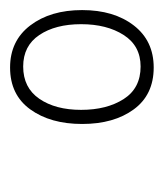

<svg xmlns="http://www.w3.org/2000/svg" viewBox="8 -773 325 381"><g transform="rotate(-90 170.5 -582.5)"><path d="M227 -440Q173 -440 144 -479.5Q115 -519 115 -582Q115 -645 144 -685Q173 -725 227 -725Q280 -725 310.5 -685Q341 -645 341 -582Q341 -519 310.5 -479.5Q280 -440 227 -440ZM229 -466Q270 -466 291.5 -499.5Q313 -533 313 -584Q313 -635 291.5 -667Q270 -699 229 -699Q187 -699 165 -667Q143 -635 143 -584Q143 -533 164.5 -499.5Q186 -466 229 -466Z"/></g></svg>

Font: Noto Serif ExtraCondensed ExtraLight
Style: Italic
Weight: 200
Width: 2
Italic angle: -12°
Designer: Monotype Design Team
Foundry: Monotype Imaging Inc.
Version: Version 2.014; ttfautohint (v1.8.4.7-5d5b)